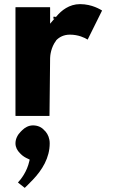

<svg xmlns="http://www.w3.org/2000/svg" viewBox="-20 -555 573 931"><path d="M239 -464H244L239 -459L223 -440V-519L222 -520H56L55 -519V6L56 7H219L220 6L223 -274C223 -284 227 -326 252 -358V-359C267 -375 289 -387 319 -387C360 -387 391 -372 405 -363L475 -504C468 -508 427 -535 368 -535C315 -535 277 -503 255 -477L254 -475H253L249 -471V-474H239ZM80 84C66 98 55 118 55 140C55 159 64 175 76 187L83 194C91 202 104 210 116 215L124 219L122 227C111 277 82 314 67 330L100 356C110 347 120 336 131 325L138 318C185 269 221 210 221 140C221 117 213 97 201 83L194 76C182 62 163 53 140 53C119 53 101 63 87 77Z"/></svg>

Font: Hussar Woodtype
Style: SeBd
Weight: 900
Foundry: Cannot Into Space Fonts
Version: Version 1.07